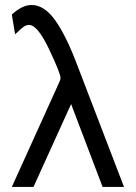

<svg xmlns="http://www.w3.org/2000/svg" viewBox="-20 -742 540 762"><path d="M26.9 0 215.8 -417Q219.7 -424.8 220.2 -432.1Q220.2 -451.2 174.6 -547.1Q128.9 -643.1 95.2 -643.1Q90.3 -643.1 84.2 -641.1Q78.1 -639.2 71 -633.5Q64 -627.9 61 -625.5Q58.1 -623 48.8 -613.8L40 -606L26.9 -684.1Q67.9 -722.2 105 -722.2Q155.8 -722.2 199 -661.6Q242.2 -601.1 286.1 -484.9L472.2 0H387.2L262.2 -329.1L112.8 0Z"/></svg>

Font: CMU Sans Serif
Style: Medium
Weight: 500
Version: Version 0.7.0